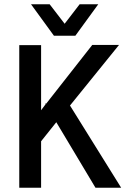

<svg xmlns="http://www.w3.org/2000/svg" viewBox="-20 -877 604 897"><path d="M172 0H70V-666H172V-362L193 -390L191 -393H196L411 -667H536L307 -384L546 0H426L243 -306L172 -217ZM439 -857 332 -710H232L125 -857H212L282 -766L352 -857Z"/></svg>

Font: Epunda Sans Medium
Style: Regular
Weight: 500
Designer: Simon Atzbach
Foundry: typofactur
Version: Version 2.204; ttfautohint (v1.8.4.7-5d5b)